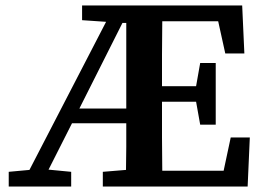

<svg xmlns="http://www.w3.org/2000/svg" viewBox="-20 -684 971 704"><path d="M806 -488 780 -606H575Q574 -545 574 -483.5Q574 -422 574 -368H699L714 -453H771V-227H714L699 -311H574Q574 -242 574 -180Q574 -118 575 -58H800L826 -180H896L888 0H357V-54L442 -61Q443 -103 443 -146Q443 -189 443 -232H244L158 -62L241 -54V0H12V-54L88 -61L369 -604L281 -610V-664H868L876 -488ZM271 -286H443V-600H429Z"/></svg>

Font: Source Serif 4 SmText Semibold
Style: Regular
Weight: 600
Designer: Frank Grießhammer
Foundry: Adobe
Version: Version 4.005;hotconv 1.1.0;makeotfexe 2.6.0